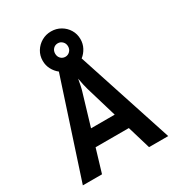

<svg xmlns="http://www.w3.org/2000/svg" viewBox="-202 -987 1020 1110"><g transform="rotate(-30 308.0 -431.5)"><path d="M23 0 232 -639Q209.5 -656.5 195.8 -682.5Q182 -708.5 182 -739Q182 -774 199.2 -802Q216.5 -830 245 -846.5Q273.5 -863 308 -863Q343 -863 371.5 -846.5Q400 -830 417 -802Q434 -774 434 -739Q434 -708.5 420.2 -682.5Q406.5 -656.5 384 -639L593 0H465L419 -154H197L151 0ZM229 -262H387L325 -470Q321.5 -482 316.2 -505.2Q311 -528.5 308 -548Q304.5 -528.5 299.8 -505.2Q295 -482 291 -470ZM308 -694Q325.5 -694 338.2 -706.8Q351 -719.5 351 -739Q351 -758.5 338.2 -771.2Q325.5 -784 308 -784Q289.5 -784 277.2 -771.2Q265 -758.5 265 -739Q265 -719.5 277.2 -706.8Q289.5 -694 308 -694Z"/></g></svg>

Font: Overpass Mono Light
Style: Regular
Weight: 300
Monospace: yes
Designer: Delve Withrington, Dave Bailey
Foundry: Delve Fonts LLC
Version: Version 4.000